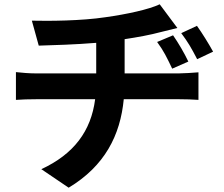

<svg xmlns="http://www.w3.org/2000/svg" viewBox="-20 -802 1040 892"><path d="M970 -562C949 -600 920 -647 895 -682L822 -648C854 -605 868 -581 896 -527ZM710 -607C742 -563 754 -537 780 -483L855 -516C836 -556 809 -602 784 -638ZM559 -461V-620C619 -629 679 -640 727 -653C744 -657 770 -664 804 -672L722 -782C671 -758 570 -736 470 -722C359 -705 205 -704 128 -706L160 -590C227 -592 331 -595 427 -603V-461H146C115 -461 81 -464 54 -467V-338C80 -340 117 -341 147 -341H422C403 -193 323 -86 172 -16L299 70C467 -31 539 -174 555 -341H814C841 -341 875 -340 902 -338V-466C879 -464 832 -461 811 -461Z"/></svg>

Font: Noto Sans CJK JP Bold
Style: Regular
Weight: 700
Designer: Ryoko NISHIZUKA (kana & ideographs); Paul D. Hunt (Latin, Greek & Cyrillic); Wenlong ZHANG (bopomofo); Sandoll Communica
Foundry: Adobe Systems Incorporated
Version: Version 1.004;PS 1.004;hotconv 1.0.82;makeotf.lib2.5.63406